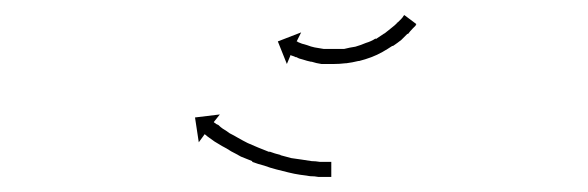

<svg xmlns="http://www.w3.org/2000/svg" viewBox="-20 -229 781 255"><path d="M532 -195Q532 -195 532 -195Q532 -195 532 -195Q532 -195 532 -195Q532 -195 532 -195Q530 -193 528 -191Q528 -191 528 -191Q528 -191 528 -191Q528 -191 528 -191Q528 -191 528 -191Q525 -188 522 -184Q522 -184 522 -184Q522 -184 522 -184Q521 -184 521 -184Q521 -184 521 -184Q517 -180 513 -176Q513 -176 513 -176Q513 -176 513 -176Q513 -176 513 -176Q513 -176 513 -176Q508 -172 502 -168Q502 -168 502 -168Q502 -168 502 -168Q502 -168 501.5 -168Q501 -168 501 -168Q495 -164 488 -160Q488 -160 488 -160Q488 -160 488 -160Q488 -160 488 -160Q488 -160 488 -160Q481 -156 473 -153Q473 -153 473 -153Q473 -153 473 -153Q473 -153 473 -153Q473 -153 473 -153Q465 -150 457 -148Q457 -148 457 -148Q457 -148 457 -148Q457 -148 456.5 -148Q456 -148 456 -148Q448 -146 440 -145Q440 -145 440 -145Q440 -145 440 -145Q440 -145 439.5 -145Q439 -145 439 -145Q431 -144 423 -144Q423 -144 423 -144Q423 -144 423 -144Q423 -144 423 -144Q423 -144 423 -144Q415 -144 408 -144Q408 -144 407.5 -144Q407 -144 407 -144Q407 -144 407 -144Q407 -144 407 -144Q400 -145 394 -147Q394 -147 394 -147Q394 -147 394 -147Q394 -147 393.5 -147Q393 -147 393 -147Q388 -148 382 -150Q382 -150 382 -150Q382 -150 382 -150Q382 -150 382 -150Q382 -150 382 -150Q377 -151 374 -153Q374 -153 374 -153Q374 -153 373 -153Q373 -153 373 -153Q373 -153 373 -153Q370 -154 368 -155Q368 -155 368 -155Q368 -155 368 -155Q368 -155 368 -155Q368 -155 368 -155Q367 -155 366 -156L361 -144L349 -174L380 -186L374 -174Q375 -174 376 -173Q376 -173 376 -173Q376 -173 376 -173Q376 -173 376 -173Q376 -173 376 -173Q378 -172 381 -171Q381 -171 381 -171Q381 -171 381 -171Q381 -171 381 -171Q381 -171 381 -171Q384 -170 388 -169Q388 -169 388 -169Q388 -169 388 -169Q388 -169 388 -169Q388 -169 388 -169Q393 -167 398 -166Q398 -166 398 -166Q398 -166 398 -166Q398 -166 398 -166Q398 -166 398 -166Q403 -165 410 -164Q410 -164 410 -164Q410 -164 410 -164Q410 -164 409.5 -164Q409 -164 409 -164Q416 -164 423 -164Q423 -164 423 -164Q423 -164 423 -164Q423 -164 423 -164Q423 -164 423 -164Q430 -164 437 -164Q437 -164 437 -164Q437 -164 437 -164Q437 -164 437 -164Q437 -164 437 -164Q445 -166 452 -167Q452 -167 452 -167Q452 -167 452 -167Q452 -167 452 -167Q452 -167 452 -167Q459 -169 466 -172Q466 -172 466 -172Q466 -172 466 -172Q466 -172 466 -172Q466 -172 466 -172Q473 -174 479 -178Q479 -178 479 -178Q479 -178 479 -178Q479 -177 479 -177Q479 -177 479 -177Q485 -181 491 -185Q491 -185 490.5 -184.5Q490 -184 490 -184Q490 -184 490 -184Q490 -184 490 -184Q495 -188 500 -192Q500 -192 500 -192Q500 -192 500 -192Q500 -192 500 -192Q500 -192 500 -192Q504 -195 508 -199Q508 -199 507.5 -199Q507 -199 507 -198Q507 -198 507 -198Q507 -198 507 -198Q510 -201 513 -204Q513 -204 513 -204Q513 -204 513 -204Q513 -204 513 -204Q513 -204 513 -204Q515 -206 516 -208Q516 -208 516 -208Q516 -208 516 -208Q516 -208 516 -208Q516 -208 516 -208Q517 -209 517 -209L533 -197Q532 -196 532 -195ZM418 6Q418 6 418 6Q418 6 418 6Q418 6 418 6Q418 6 418 6Q416 6 412 6Q412 6 412 6Q412 6 412 6Q412 6 412 6Q412 6 412 6Q408 6 403 6Q403 6 403 6Q403 6 403 6Q403 6 403 6Q403 6 403 6Q398 5 392 5Q392 5 392 5Q392 5 392 5Q392 5 392 5Q392 5 392 5Q385 4 378 3Q378 3 378 3Q378 3 378 3Q378 3 378 3Q378 3 378 3Q371 2 363 0Q363 0 363 0Q363 0 363 0Q363 0 363 0Q363 0 363 0Q355 -2 347 -4Q347 -4 347 -4Q347 -4 347 -4Q347 -4 347 -4Q347 -4 347 -4Q339 -6 331 -9Q331 -9 331 -9Q331 -9 331 -9Q331 -9 331 -9Q331 -9 331 -9Q323 -11 315 -14Q315 -14 315 -14Q315 -14 315 -14Q315 -14 315 -14.5Q315 -15 315 -15Q308 -18 300 -21Q300 -21 300 -21Q300 -21 300 -21Q300 -21 300 -21Q300 -21 300 -21Q293 -25 287 -28Q287 -28 287 -28Q287 -28 287 -28Q287 -28 287 -28Q287 -28 287 -28Q281 -32 275 -35Q275 -35 275 -35Q275 -35 275 -35Q275 -35 275 -35Q275 -35 275 -35Q270 -38 265 -41Q265 -41 265 -41Q265 -41 265 -41Q265 -41 265 -41Q265 -41 265 -41Q261 -44 258 -46Q258 -46 258 -46Q258 -46 258 -46Q258 -46 258 -46Q258 -46 258 -46Q255 -48 253 -50Q252 -50 252 -51L244 -40L239 -73L272 -77L264 -67Q264 -66 265 -66Q267 -64 270 -63Q270 -63 270 -63Q270 -63 270 -63Q270 -63 270 -63Q270 -63 270 -63Q273 -60 276 -58Q276 -58 276 -58Q276 -58 276 -58Q276 -58 276 -58Q276 -58 276 -58Q281 -55 285 -52Q285 -52 285 -52Q285 -52 285 -52Q285 -52 285 -52Q285 -52 285 -52Q291 -49 296 -46Q296 -46 296 -46Q296 -46 296 -46Q296 -46 296 -46Q296 -46 296 -46Q303 -42 309 -39Q309 -39 309 -39Q309 -39 309 -39Q309 -39 309 -39Q309 -39 309 -39Q316 -36 323 -33Q323 -33 323 -33Q323 -33 323 -33Q323 -33 323 -33Q323 -33 323 -33Q330 -30 338 -27Q338 -27 338 -27.5Q338 -28 338 -28Q338 -28 337.5 -28Q337 -28 337 -28Q345 -25 353 -23Q353 -23 353 -23Q353 -23 353 -23Q352 -23 352 -23Q352 -23 352 -23Q360 -21 367 -19Q367 -19 367 -19Q367 -19 367 -19Q367 -19 367 -19Q367 -19 367 -19Q374 -18 381 -17Q381 -17 381 -17Q381 -17 381 -17Q381 -17 381 -17Q381 -17 381 -17Q388 -16 394 -15Q394 -15 394 -15Q394 -15 394 -15Q394 -15 394 -15Q394 -15 394 -15Q399 -15 405 -14Q405 -14 405 -14Q405 -14 405 -14Q404 -14 404 -14Q404 -14 404 -14Q409 -14 413 -14Q413 -14 413 -14Q413 -14 413 -14Q413 -14 413 -14Q413 -14 413 -14Q416 -14 418 -14Q418 -14 418 -14Q418 -14 418 -14Q418 -14 418 -14Q418 -14 418 -14Q419 -14 420 -14V6Q419 6 418 6Z"/></svg>

Font: FRB American Cursive Just Arrows Thin
Style: Italic
Weight: 100
Italic angle: -25°
Version: Version 2.0;Modular Font Editor K font №1